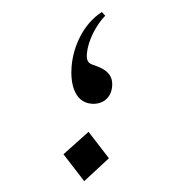

<svg xmlns="http://www.w3.org/2000/svg" viewBox="-54 -786 809 884"><g transform="rotate(5 350.0 -343.5)"><path d="M370 -310C418 -310 458 -341 458 -398C458 -463 405 -478 362 -489C341 -494 329 -503 329 -539C329 -597 360 -674 398 -719L381 -735C302 -674 264 -568 264 -475C264 -401 288 -310 370 -310ZM368 48 472 -67 368 -180 262 -67Z"/></g></svg>

Font: Kawkab Mono
Style: Bold
Weight: 700
Monospace: yes
Designer: Abdullah Arif
Foundry: Abdullah Arif
Version: Version 1.000;PS 000.500;hotconv 1.0.88;makeotf.lib2.5.64775